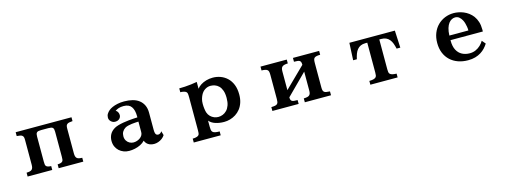

<svg xmlns="http://www.w3.org/2000/svg" viewBox="-10 -1349 6020 2258"><g transform="rotate(-15 3000.0 -220.5)"><path d="M160.2 -540H839.8V-493.2Q814 -491.7 797.6 -488Q781.2 -484.4 772 -476.1Q762.7 -467.8 759.8 -455.8Q756.8 -443.8 756.8 -423.8V-123Q756.8 -102.1 760.5 -88.1Q764.2 -74.2 772.9 -64.9Q782.7 -55.2 798.6 -51.5Q814.5 -47.9 838.9 -46.9V0H539.1V-46.9Q563.5 -48.3 577.1 -52.2Q590.8 -56.2 599.1 -64.9Q606.4 -73.2 608.2 -87.6Q609.9 -102.1 609.9 -123V-424.8Q609.9 -443.4 607.2 -454.8Q604.5 -466.3 597.2 -474.1Q589.4 -481.4 576.7 -484.1Q564 -486.8 543.9 -486.8H456.1Q436 -486.8 423.3 -484.1Q410.6 -481.4 402.8 -474.1Q395.5 -466.3 392.8 -454.8Q390.1 -443.4 390.1 -424.8V-123Q390.1 -102.1 391.8 -87.6Q393.6 -73.2 400.9 -64.9Q409.2 -56.2 422.9 -52.2Q436.5 -48.3 460.9 -46.9V0H161.1V-46.9Q185.5 -47.9 201.4 -51.5Q217.3 -55.2 227.1 -64.9Q235.8 -74.2 239.5 -88.1Q243.2 -102.1 243.2 -123V-423.8Q243.2 -443.8 240.2 -455.8Q237.3 -467.8 228 -476.1Q218.8 -484.4 202.4 -488Q186 -491.7 160.2 -493.2Z M1484.9 -560.1Q1540.5 -560.1 1586.4 -548.3Q1632.3 -536.6 1665 -511.2Q1698.2 -485.8 1716.6 -447Q1734.9 -408.2 1734.9 -356V-147Q1734.9 -119.1 1739.7 -104.5Q1744.6 -89.8 1753.4 -84.5Q1762.2 -79.1 1773.9 -79.1Q1786.1 -79.1 1797.9 -86.7Q1809.6 -94.2 1816.9 -107.9L1832 -57.1Q1818.4 -35.2 1796.9 -19Q1775.4 -2.9 1750 6.1Q1724.6 15.1 1698.2 15.1Q1668.9 15.1 1646.2 5.6Q1623.5 -3.9 1609.1 -19.8Q1594.7 -35.6 1588.9 -54.2Q1565.9 -29.3 1533.2 -13.2Q1500.5 2.9 1464.6 10.5Q1428.7 18.1 1395 18.1Q1359.9 18.1 1328.6 6.3Q1297.4 -5.4 1273.4 -27.3Q1249.5 -49.3 1235.8 -80.1Q1222.2 -110.8 1222.2 -148.9Q1222.2 -191.9 1240.7 -227.1Q1259.3 -262.2 1300.8 -287.1Q1319.8 -298.3 1348.9 -306.9Q1377.9 -315.4 1412.1 -321.3Q1446.3 -327.1 1480.7 -330.8Q1515.1 -334.5 1543.9 -335.9L1587.9 -337.9V-353Q1587.9 -427.2 1559.1 -467.8Q1530.8 -508.8 1463.9 -508.8Q1429.7 -508.8 1404.3 -500.5Q1378.9 -492.2 1360.8 -478Q1376 -473.1 1385.5 -455.3Q1395 -437.5 1395 -418.9Q1395 -392.6 1375.7 -374.3Q1356.4 -356 1321.8 -356Q1303.7 -356 1287.6 -365.7Q1271.5 -375.5 1261.7 -390.6Q1252 -405.8 1252 -421.9Q1252 -449.7 1264.2 -469.5Q1276.4 -489.3 1295.9 -505.9Q1312 -519.5 1339.4 -532Q1366.7 -544.4 1403.6 -552.2Q1440.4 -560.1 1484.9 -560.1ZM1550.8 -285.2Q1528.8 -284.2 1503.9 -281Q1479 -277.8 1456.5 -272Q1434.1 -266.1 1419.9 -256.8Q1397 -241.7 1384 -219.2Q1371.1 -196.8 1371.1 -166Q1371.1 -134.3 1385.3 -111.6Q1399.4 -88.9 1422.1 -76.9Q1444.8 -64.9 1469.2 -64.9Q1490.7 -64.9 1511.7 -71.8Q1532.7 -78.6 1549.8 -91.1Q1566.9 -103.5 1576.9 -120.8Q1586.9 -138.2 1586.9 -159.2V-287.1Z M2370.1 -477.1Q2387.7 -501 2417 -519.8Q2446.3 -538.6 2483.9 -549.3Q2521.5 -560.1 2564 -560.1Q2612.3 -560.1 2657.2 -543.7Q2702.1 -527.3 2737.8 -493.9Q2773.4 -460.4 2794.2 -409.2Q2814.9 -357.9 2814.9 -288.1Q2814.9 -233.4 2800.5 -190.4Q2786.1 -147.5 2761 -115.7Q2735.8 -84 2703.1 -63.2Q2670.4 -42.5 2634 -32.2Q2597.7 -22 2561 -22Q2503.9 -22 2456.1 -37.6Q2408.2 -53.2 2380.9 -85.9V-12.2Q2380.9 10.3 2383.1 23.9Q2385.3 37.6 2390.1 45.4Q2395 53.2 2403.8 59.1Q2414.6 65.4 2432.6 68.6Q2450.7 71.8 2480 71.8V119.1H2151.9V71.8Q2172.4 71.8 2188.7 68.4Q2205.1 64.9 2215.8 59.1Q2225.1 53.7 2229.5 45.9Q2233.9 38.1 2235.4 24.2Q2236.8 10.3 2236.8 -12.2V-409.2Q2236.8 -442.9 2233.2 -457.8Q2229.5 -472.7 2215.8 -480Q2205.1 -485.8 2188.7 -489.5Q2172.4 -493.2 2151.9 -493.2V-540Q2185.1 -540 2222.4 -542.2Q2259.8 -544.4 2297.9 -549.1Q2335.9 -553.7 2370.1 -560.1ZM2513.2 -474.1Q2477.5 -474.1 2445.6 -453.6Q2413.6 -433.1 2395 -395Q2385.7 -376.5 2378.4 -351.1Q2371.1 -325.7 2371.1 -292Q2371.1 -262.2 2375 -232.9Q2378.9 -203.6 2384.8 -185.1Q2394.5 -156.2 2414.6 -136.2Q2434.6 -116.2 2459.7 -106.2Q2484.9 -96.2 2509.8 -96.2Q2537.6 -96.2 2564.5 -106.7Q2591.3 -117.2 2613.3 -139.9Q2635.3 -162.6 2648.2 -199Q2661.1 -235.4 2661.1 -287.1Q2661.1 -342.3 2647.9 -378.4Q2634.8 -414.6 2613.3 -435.5Q2591.8 -456.5 2565.7 -465.3Q2539.6 -474.1 2513.2 -474.1Z M3141.1 -540H3460.9V-493.2Q3410.2 -491.7 3392.1 -475.1Q3382.3 -465.8 3378.7 -452.1Q3375 -438.5 3375 -417V-190.9L3622.1 -433.1Q3622.1 -454.6 3617.9 -466.3Q3613.8 -478 3604 -483.9Q3594.2 -490.2 3577.4 -491.5Q3560.5 -492.7 3536.1 -493.2V-540H3855V-493.2Q3827.1 -492.7 3810.5 -489Q3793.9 -485.4 3784.2 -477.1Q3774.9 -468.8 3772 -453.9Q3769 -439 3769 -415V-120.1Q3769 -99.1 3772 -85.2Q3774.9 -71.3 3784.2 -63Q3793 -54.7 3810.1 -51.5Q3827.1 -48.3 3855 -46.9V0H3536.1V-46.9Q3564 -47.9 3580.6 -52Q3597.2 -56.2 3606 -64.9Q3615.7 -74.7 3618.9 -88.4Q3622.1 -102.1 3622.1 -123V-350.1L3375 -103Q3375 -84.5 3379.2 -73.2Q3383.3 -62 3393.1 -56.2Q3402.8 -49.8 3419.7 -48.8Q3436.5 -47.9 3460.9 -46.9V0H3141.1V-46.9Q3170.4 -47.9 3187.3 -51.3Q3204.1 -54.7 3212.9 -63Q3222.7 -72.3 3225.3 -86.4Q3228 -100.6 3228 -123V-415Q3228 -438 3225.1 -452.9Q3222.2 -467.8 3212.9 -476.1Q3203.6 -484.4 3186.8 -488.5Q3169.9 -492.7 3141.1 -493.2Z M4223.1 -540H4776.9L4787.1 -330.1H4742.2Q4734.4 -365.2 4723.9 -394Q4713.4 -422.9 4695.8 -443.8Q4679.2 -464.4 4655 -475.6Q4630.9 -486.8 4596.2 -486.8H4573.2V-123Q4573.2 -103.5 4575.4 -89.1Q4577.6 -74.7 4587.9 -64.9Q4597.7 -56.2 4616.2 -51.5Q4634.8 -46.9 4666 -45.9V0H4334V-45.9Q4365.7 -46.9 4384 -51.5Q4402.3 -56.2 4412.1 -64.9Q4422.4 -74.7 4424.6 -89.1Q4426.8 -103.5 4426.8 -123V-486.8H4403.8Q4369.6 -486.8 4345.2 -475.6Q4320.8 -464.4 4304.2 -443.8Q4286.6 -422.9 4276.1 -394Q4265.6 -365.2 4257.8 -330.1H4212.9Z M5497.1 -560.1Q5523.4 -560.1 5554 -554.4Q5584.5 -548.8 5615.5 -536.1Q5646.5 -523.4 5674.8 -502.4Q5703.1 -481.4 5725.6 -451.2Q5748 -420.9 5761 -380.1Q5773.9 -339.4 5773.9 -286.1V-262.2H5379.9V-255.9Q5379.9 -185.5 5403.6 -141.1Q5427.2 -96.7 5468 -75.4Q5508.8 -54.2 5560.1 -54.2Q5600.1 -54.2 5633.3 -69.1Q5666.5 -84 5691.9 -108.4Q5717.3 -132.8 5732.9 -160.2L5770 -116.2Q5753.4 -89.4 5730.7 -64.9Q5708 -40.5 5677.7 -21.5Q5647.5 -2.4 5608.6 8.8Q5569.8 20 5521 20Q5455.1 20 5400.1 0.5Q5345.2 -19 5304.7 -56.6Q5264.2 -94.2 5242.2 -147.9Q5220.2 -201.7 5220.2 -270Q5220.2 -335.9 5241.5 -389.4Q5262.7 -442.9 5300.8 -481Q5338.9 -519 5389.2 -539.6Q5439.5 -560.1 5497.1 -560.1ZM5501 -506.8Q5480 -506.8 5459.5 -496.6Q5439 -486.3 5421.9 -464.1Q5404.8 -441.9 5393.8 -405.8Q5382.8 -369.6 5380.9 -317.9H5612.8Q5612.8 -340.3 5608.9 -364.5Q5605 -388.7 5598.4 -410.6Q5591.8 -432.6 5583 -448.2Q5570.3 -472.2 5550 -489.5Q5529.8 -506.8 5501 -506.8Z"/></g></svg>

Font: BIZ UDMincho
Style: Bold
Weight: 700
Monospace: yes
Designer: TypeBank Co., Ltd.
Foundry: Morisawa Inc.
Version: Version 1.06